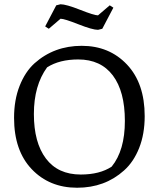

<svg xmlns="http://www.w3.org/2000/svg" viewBox="-20 -873 745 901"><path d="M201 -557Q139 -472 139 -338Q139 -204 195.5 -129Q252 -54 359 -54Q448 -54 504 -91Q566 -167 566 -305.5Q566 -444 509.5 -519Q453 -594 347 -594Q259 -594 201 -557ZM46 -320Q46 -404 72 -470Q98 -536 142 -576Q234 -658 363.5 -658Q493 -658 576 -570Q659 -482 659 -328Q659 -244 633 -178.5Q607 -113 562 -73Q472 8 342 8Q212 8 129 -79Q46 -166 46 -320ZM439 -801Q439 -801 440 -801L495 -848L512 -837L460 -738L440 -733Q414 -733 348 -759Q282 -785 265 -785Q265 -785 264 -785L209 -738L192 -749L244 -848L264 -853Q290 -853 356 -827Q422 -801 439 -801Z"/></svg>

Font: Fenix
Style: Regular
Weight: 400
Designer: Fernando Diaz
Foundry: Fernando Diaz
Version: 004.301